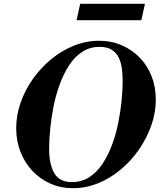

<svg xmlns="http://www.w3.org/2000/svg" viewBox="-20 -977 838 1008"><path d="M363 11Q298 11 243.5 -13.5Q189 -38 149 -81Q109 -124 87 -181Q65 -238 65 -304Q65 -371 88 -437.5Q111 -504 152.5 -562.5Q194 -621 248.5 -666Q303 -711 367.5 -737Q432 -763 500 -763Q565 -763 619 -739.5Q673 -716 713.5 -674.5Q754 -633 776 -576.5Q798 -520 798 -454Q798 -386 774.5 -319Q751 -252 710 -192.5Q669 -133 614 -87Q559 -41 495 -15Q431 11 363 11ZM357 -21Q409 -21 449 -47Q489 -73 518.5 -117.5Q548 -162 568.5 -217.5Q589 -273 601 -333Q613 -393 618.5 -449Q624 -505 624 -551Q624 -581 620.5 -612.5Q617 -644 605 -671Q593 -698 568.5 -714.5Q544 -731 503 -731Q452 -731 412 -705Q372 -679 343 -634.5Q314 -590 293.5 -534Q273 -478 261 -417.5Q249 -357 243.5 -299.5Q238 -242 238 -194Q238 -115 265 -68Q292 -21 357 -21ZM382 -871 401 -957H741L722 -871Z"/></svg>

Font: Libre Bodoni
Style: Italic
Weight: 400
Italic angle: -13°
Designer: Pablo Impallari, Rodrigo Fuenzalida
Foundry: Impallari Type
Version: Version 2.005;gftools[0.9.23]